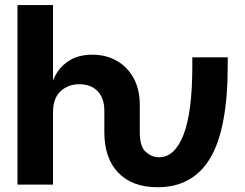

<svg xmlns="http://www.w3.org/2000/svg" viewBox="-20 -748 994 778"><path d="M618.7 10.7Q516.6 10.7 459.7 -47.6Q402.8 -106 402.8 -212.9V-298.8Q402.8 -350.6 375.5 -378.7Q348.1 -406.7 301.3 -406.7Q256.3 -406.7 225.6 -378.4Q194.8 -350.1 194.8 -293V0H50.8V-727.5H194.8V-424.8H196.3Q213.9 -469.7 253.9 -498Q293.9 -526.4 354 -526.4Q409.2 -526.4 452.6 -502Q496.1 -477.5 521.2 -431.9Q546.4 -386.2 546.4 -322.8V-212.9Q546.4 -153.3 571 -132.1Q595.7 -110.8 624.5 -110.8Q688 -110.8 723.6 -201.9Q759.3 -293 759.3 -483.9V-515.6H902.8V-483.9Q902.8 -227.1 832.3 -108.2Q761.7 10.7 618.7 10.7Z"/></svg>

Font: Inter Display
Style: Bold
Weight: 700
Designer: Rasmus Andersson
Foundry: rsms
Version: Version 4.001;git-9221beed3